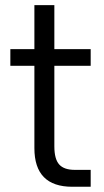

<svg xmlns="http://www.w3.org/2000/svg" viewBox="-20 -713 396 733"><path d="M19.5 -461.9V-525.4H111.3V-693.4H187.5V-525.4H326.2V-461.9H187.5V-154.3Q187.5 -105.5 206.1 -85Q224.6 -64.5 265.6 -64.5H326.2V0H255.9Q111.3 0 111.3 -147.5V-461.9Z"/></svg>

Font: Gothic A1
Style: Regular
Weight: 400
Designer: HanYang I&C Co.,Ltd.
Foundry: HanYang I&C Co.,Ltd.
Version: Version 2.50